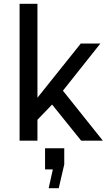

<svg xmlns="http://www.w3.org/2000/svg" viewBox="-20 -740 575 1010"><path d="M177 -226 405 -511H508L311 -263L521 0H407L254 -190L177 -110V0H83V-720H177ZM318 125 289 250H236L258 151H217V40H318Z"/></svg>

Font: Chivo
Style: Regular
Weight: 400
Designer: Hector Gatti
Foundry: Omnibus-Type
Version: Version 1.006; ttfautohint (v1.4.1)